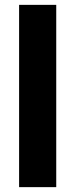

<svg xmlns="http://www.w3.org/2000/svg" viewBox="-20 -770 310 790"><path d="M211.4 -750V0H58.6V-750Z"/></svg>

Font: Vazirmatn RD ExtraBold
Style: Regular
Weight: 800
Designer: Saber Rastikerdar
Foundry: Saber Rastikerdar
Version: Version 32.102